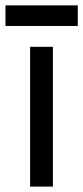

<svg xmlns="http://www.w3.org/2000/svg" viewBox="-34 -688 307 708"><path d="M77 -515.4H161V0H77ZM-13.8 -668.2H252.8V-592.2H-13.8Z"/></svg>

Font: 寒蝉端黑体 Light
Style: Regular
Weight: 300
Designer: ChillDuanSans {Warren2060}; 
Source Han Sans {Ryoko NISHIZUKA 西塚涼子 (kana, bopomofo & ideographs); Paul D. Hunt (Latin, G
Foundry: ChillType&Adobe
Version: Version 1.300;Glyphs 3.3 (3306)